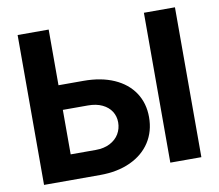

<svg xmlns="http://www.w3.org/2000/svg" viewBox="-78 -800 1017 892"><g transform="rotate(-10 430.5 -353.5)"><path d="M594.7 -225.6Q594.7 -158.7 561.8 -107.7Q528.8 -56.6 467.5 -28.3Q406.2 0 324.2 0H59.6V-707H206.1V-444.3H324.2Q406.7 -444.3 467.8 -417.5Q528.8 -390.6 561.8 -341.1Q594.7 -291.5 594.7 -225.6ZM324.2 -118.2Q363.3 -118.2 391.6 -132.8Q419.9 -147.5 434.6 -172.1Q449.2 -196.8 449.2 -226.6Q449.2 -255.4 434.6 -278.3Q419.9 -301.3 391.8 -314.7Q363.8 -328.1 324.2 -328.1H206.1V-118.2ZM801.8 0H655.3V-707H801.8Z"/></g></svg>

Font: Pretendard Std
Style: Bold
Weight: 700
Designer: Base glyphs from Inter by Rasmus Andersson; Hangeul glyphs from Noto Sans CJK(Source Han Sans) by Jang Soo-young and Kan
Foundry: Kil Hyung-jin
Version: Version 1.309